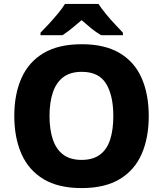

<svg xmlns="http://www.w3.org/2000/svg" viewBox="-20 -951 834 981"><path d="M397 10Q278 10 202 -36Q126 -82 89.5 -165Q53 -248 53 -359Q53 -470 90 -552.5Q127 -635 203 -680Q279 -725 398 -725Q516 -725 592 -679.5Q668 -634 704 -551.5Q740 -469 740 -358Q740 -247 704 -164.5Q668 -82 592 -36Q516 10 397 10ZM397 -134Q455 -134 491 -161Q527 -188 543 -238.5Q559 -289 559 -358Q559 -463 522 -523.5Q485 -584 398 -584Q339 -584 303 -556.5Q267 -529 250 -478.5Q233 -428 233 -358Q233 -289 250 -238.5Q267 -188 303 -161Q339 -134 397 -134ZM483 -931Q498 -908 520.5 -880.5Q543 -853 567 -827.5Q591 -802 608 -784V-771H497Q471 -786 447 -805.5Q423 -825 397 -848Q370 -825 347.5 -806.5Q325 -788 299 -771H187V-784Q206 -803 229.5 -828.5Q253 -854 275.5 -881Q298 -908 312 -931Z"/></svg>

Font: Noto Sans Symbols ExtraBold
Style: Regular
Weight: 800
Version: Version 2.002